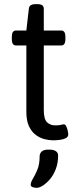

<svg xmlns="http://www.w3.org/2000/svg" viewBox="-20 -670 382 925"><path d="M161 -650Q191 -650 191 -628V-523H275Q295 -523 295 -493V-481Q295 -451 275 -451H191V-140Q191 -95 207 -80.5Q223 -66 245 -66Q267 -66 274 -68.5Q281 -71 288 -71Q295 -71 299.5 -61Q304 -51 306.5 -39.5Q309 -28 309 -24Q309 -10 296.5 -4Q284 2 267 4Q250 6 236 6Q217 6 195 0.5Q173 -5 153 -19.5Q133 -34 120 -61Q107 -88 107 -132V-451H57Q37 -451 37 -481V-493Q37 -523 57 -523H107L119 -628Q121 -650 151 -650ZM220 51Q239 51 249.5 58.5Q260 66 260 79Q260 115 249 144Q238 173 221 193Q204 213 186.5 224Q169 235 157 235Q149 235 138.5 232Q128 229 128 220Q128 208 138.5 191Q149 174 160 147.5Q171 121 171 83Q171 69 181 60Q191 51 211 51Z"/></svg>

Font: Asap VF Beta
Style: Regular
Weight: 400
Designer: Pablo Cosgaya
Foundry: Pablo Cosgaya
Version: Version 1.007